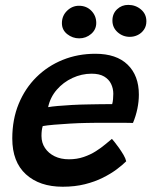

<svg xmlns="http://www.w3.org/2000/svg" viewBox="-20 -748 604 766"><path d="M483.5 -104.5Q468.5 -89.5 445 -72Q421.5 -54.5 390 -38.8Q358.5 -23 318.5 -13Q278.5 -3 230 -3Q138 -3 83.5 -52.5Q29 -102 29 -195.5Q29 -271.5 54.5 -333.5Q80 -395.5 125.2 -440.2Q170.5 -485 230.5 -509.2Q290.5 -533.5 360.5 -533.5Q444.5 -533.5 489.2 -490Q534 -446.5 534 -370.5Q534 -343 528 -314Q522 -285 510.5 -257.5Q504.5 -258 482.5 -258Q460.5 -258 430.8 -258.2Q401 -258.5 372.5 -258.2Q344 -258 325.5 -257.5Q295 -257 260.5 -255Q226 -253 196.5 -250.5Q167 -248 150.5 -245Q145.5 -229.5 145.5 -205.5Q145.5 -178.5 159.5 -157.5Q173.5 -136.5 198 -124.5Q222.5 -112.5 255 -112.5Q287 -112.5 314 -121.8Q341 -131 362.5 -144.8Q384 -158.5 400 -172Q416 -185.5 426.5 -194Q429 -191.5 437 -181.5Q445 -171.5 454.8 -157.8Q464.5 -144 472.8 -130Q481 -116 483.5 -104.5ZM172 -320.5Q185.5 -323 210 -325.2Q234.5 -327.5 266.8 -329.2Q299 -331 335 -331.5Q356 -332 376 -332.2Q396 -332.5 410 -332.5Q424 -332.5 427.5 -332.5Q430 -341 431 -352.2Q432 -363.5 432 -374Q432 -395 423.2 -413.2Q414.5 -431.5 395.5 -442.8Q376.5 -454 345.5 -454Q306 -454 269.2 -437Q232.5 -420 206.5 -390Q180.5 -360 172 -320.5ZM296 -595Q269.5 -595 248.2 -611.8Q227 -628.5 227 -655.5Q227 -685 247.5 -705Q268 -725 295 -725Q325 -725 344.5 -705Q364 -685 364 -656.5Q364 -630 343.5 -612.5Q323 -595 296 -595ZM498 -601Q470 -601 449.2 -619.5Q428.5 -638 428.5 -666Q428.5 -693.5 447 -711Q465.5 -728.5 491.5 -728.5Q521 -728.5 542.5 -710.2Q564 -692 564 -663Q564 -644 554.5 -630Q545 -616 530 -608.5Q515 -601 498 -601Z"/></svg>

Font: Grandstander Thin Medium
Style: Italic
Weight: 500
Italic angle: -15°
Version: Version 1.200